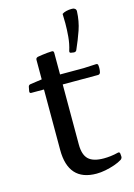

<svg xmlns="http://www.w3.org/2000/svg" viewBox="-119 -840 635 910"><g transform="rotate(-15 198.0 -385.5)"><path d="M340 -775Q348 -771 348 -761Q346 -712 331.5 -670Q317 -628 297 -583Q293 -575 283 -576L270 -578Q261 -579 264 -589Q274 -620 277 -654.5Q280 -689 280 -719Q280 -749 279 -766Q287 -772 300 -775Q313 -778 325 -778Q330 -778 333.5 -777.5Q337 -777 340 -775ZM239 7Q170 7 135.5 -31.5Q101 -70 101 -146V-482L103 -492V-588Q103 -597 113 -600Q123 -602 135 -603.5Q147 -605 160 -606.5Q173 -608 184 -608Q193 -608 193 -598V-148Q193 -98 216 -76Q239 -54 291 -54Q307 -54 324.5 -56Q342 -58 362 -63Q371 -65 372 -55L373 -42Q374 -34 366 -27Q350 -17 328 -9.5Q306 -2 283 2.5Q260 7 239 7ZM38 -443Q30 -443 31 -453L35 -474Q37 -483 47 -484L103 -492H309L371 -495Q380 -495 380 -485Q381 -477 380.5 -468.5Q380 -460 378 -452Q375 -443 366 -443Z"/></g></svg>

Font: Hahmlet
Style: Regular
Weight: 400
Designer: Minjoo Ham & Mark Frömberg
Foundry: hypertype
Version: Version 1.001; ttfautohint (v1.8.3)